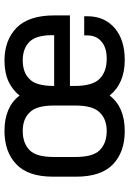

<svg xmlns="http://www.w3.org/2000/svg" viewBox="121 -685 580 862"><g transform="rotate(-90 411.0 -254.0)"><path d="M456.1 -210Q456.1 -128.9 487.8 -97.2Q520 -64.9 578.1 -64.9Q628.9 -64.9 655.8 -88.9Q683.1 -111.8 683.1 -152.8V-166H769V-150.9Q769 -75.2 715.8 -28.8Q662.6 16.1 573.2 16.1Q467.8 16.1 413.1 -51.8Q361.3 16.1 253.9 16.1Q160.2 16.1 105 -36.1Q48.8 -89.4 48.8 -202.1V-306.2Q48.8 -418 105 -471.2Q160.6 -523.9 253.9 -523.9Q361.3 -523.9 413.1 -456.1Q435.5 -485.4 474.1 -504.9Q515.6 -523.9 569.8 -523.9Q661.6 -523.9 717.8 -469.2Q772.9 -414.1 772.9 -299.8V-230H456.1ZM368.2 -301.8Q368.2 -381.3 336.9 -411.1Q307.6 -441.9 253.9 -441.9Q198.7 -441.9 168 -411.1Q137.2 -381.8 137.2 -301.8V-206.1Q137.2 -125.5 168 -96.2Q199.2 -64.9 253.9 -64.9Q307.1 -64.9 336.9 -96.2Q368.2 -126 368.2 -206.1ZM486.8 -411.1Q456.1 -381.8 456.1 -301.8V-300.8H684.1V-309.1Q684.1 -383.3 653.8 -412.1Q624 -441.9 570.8 -441.9Q516.1 -441.9 486.8 -411.1Z"/></g></svg>

Font: D-DIN-PRO Medium
Style: Regular
Weight: 500
Designer: datto
Foundry: CyberFei
Version: Version 1.000;hotconv 1.0.109;makeotfexe 2.5.65596